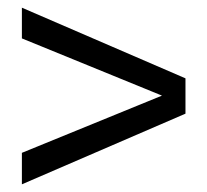

<svg xmlns="http://www.w3.org/2000/svg" viewBox="-20 -562 540 500"><path d="M37 -462 463 -288V-358L37 -542ZM37 -82 463 -266V-338L37 -164Z"/></svg>

Font: Blinker
Style: Regular
Weight: 400
Designer: Juergen Huber
Foundry: supertype
Version: 1.017